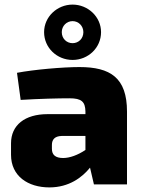

<svg xmlns="http://www.w3.org/2000/svg" viewBox="-20 -803 620 836"><path d="M296 -542C364 -542 420 -595 420 -663C420 -730 363 -783 296 -783C229 -783 172 -730 172 -663C172 -595 228 -542 296 -542ZM296 -711C322 -711 343 -690 343 -663C343 -635 322 -615 296 -615C270 -615 249 -635 249 -663C249 -690 270 -711 296 -711ZM326 -511C253 -511 128 -500 54 -486L70 -368C153 -373 233 -375 283 -375C335 -375 351 -360 352 -318V-306H187C88 -306 28 -258 28 -179V-129C28 -36 102 13 195 13C281 13 338 -31 372 -73L389 0H533V-317C533 -465 460 -511 326 -511ZM206 -155V-172C206 -195 218 -210 248 -211H352V-150C319 -128 284 -115 255 -115C221 -115 206 -129 206 -155Z"/></svg>

Font: Exo 2 Extra Bold
Style: Regular
Weight: 800
Designer: Natanael Gama
Version: Version 1.001;PS 001.001;hotconv 1.0.88;makeotf.lib2.5.64775